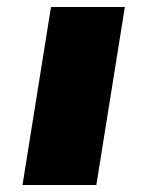

<svg xmlns="http://www.w3.org/2000/svg" viewBox="-20 -526 420 546"><path d="M44 0 125 -506H335L254 0Z"/></svg>

Font: Nunito Sans 7pt Expanded Black
Style: Italic
Weight: 900
Width: 7
Italic angle: -9°
Designer: Vernon Adams
Foundry: Vernon Adams
Version: Version 3.101;gftools[0.9.27]